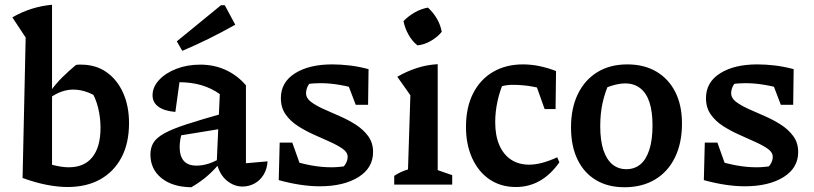

<svg xmlns="http://www.w3.org/2000/svg" viewBox="-20 -777 3427 808"><path d="M75 -28 120 -110Q168 -91 205 -82Q242 -73 269 -73Q335 -73 369 -116Q403 -159 403 -239Q403 -282 393 -323Q383 -364 362 -398L416 -349Q353 -400 288 -400Q240 -400 191 -366L190 -390Q215 -425 242.5 -452Q270 -479 300 -504Q306 -505 311.5 -505Q317 -505 321 -505Q383 -505 428 -473.5Q473 -442 498 -386.5Q523 -331 523 -259Q523 -174 491 -114Q459 -54 401.5 -22Q344 10 264 10Q223 10 175 0.5Q127 -9 75 -28ZM75 -28 88 -619 32 -704Q72 -727 113.5 -740Q155 -753 199 -757V-57Z M1000 8Q965 8 934.5 -17Q904 -42 892 -91L905 -381Q835 -431 735 -431Q718 -431 701 -429Q684 -427 669 -424L739 -458L718 -306Q671 -310 646.5 -328Q622 -346 622 -376Q622 -411 649.5 -440.5Q677 -470 722.5 -487.5Q768 -505 823 -505Q881 -505 930 -482.5Q979 -460 1015 -418V-90L1106 -98Q1104 -66 1089.5 -42Q1075 -18 1051.5 -5Q1028 8 1000 8ZM785 11Q706 10 659.5 -27.5Q613 -65 613 -127Q613 -155 625.5 -176Q638 -197 671 -215.5Q704 -234 765.5 -254Q827 -274 923 -301V-237L708 -202L746 -219Q741 -204 738.5 -188Q736 -172 736 -159Q736 -120 753.5 -100Q771 -80 807 -80Q832 -80 858.5 -88.5Q885 -97 915 -116V-103Q888 -68 856.5 -40Q825 -12 785 11ZM747 -563 724 -603 910 -755H926L970 -673Q915 -642 859.5 -614.5Q804 -587 747 -563Z M1325 7Q1287 7 1243.5 0.5Q1200 -6 1153 -19L1200 -104Q1246 -89 1289.5 -81Q1333 -73 1375 -73Q1391 -73 1406.5 -74.5Q1422 -76 1438 -78L1402 -55Q1420 -67 1431.5 -83Q1443 -99 1443 -117Q1443 -136 1422.5 -150.5Q1402 -165 1370 -179.5Q1338 -194 1302 -210Q1266 -226 1234 -246.5Q1202 -267 1182 -295.5Q1162 -324 1162 -364Q1162 -431 1221.5 -468.5Q1281 -506 1378 -506Q1413 -506 1451.5 -501.5Q1490 -497 1531 -486L1499 -398Q1454 -412 1411 -419.5Q1368 -427 1329 -427Q1314 -427 1299 -426Q1284 -425 1268 -423L1300 -440Q1282 -429 1275 -414Q1268 -399 1268 -385Q1268 -364 1288.5 -348.5Q1309 -333 1341 -318.5Q1373 -304 1409 -288.5Q1445 -273 1477 -252.5Q1509 -232 1529.5 -204Q1550 -176 1550 -137Q1550 -70 1488 -31.5Q1426 7 1325 7ZM1153 -19 1157 -177H1210L1266 -20ZM1477 -336 1419 -488 1531 -486 1529 -336Z M1639 0V-37Q1651 -45 1665.5 -52Q1680 -59 1697 -64L1707 -376L1652 -454Q1690 -476 1732 -490Q1774 -504 1822 -507V-61L1883 -40V0ZM1781 -745Q1803 -725 1818.5 -698.5Q1834 -672 1839 -643Q1821 -621 1793.5 -605Q1766 -589 1737 -586Q1715 -603 1699.5 -630.5Q1684 -658 1678 -688Q1698 -709 1725 -724.5Q1752 -740 1781 -745Z M2151 10Q2088 10 2041 -21.5Q1994 -53 1967.5 -110.5Q1941 -168 1941 -243Q1941 -325 1971 -384Q2001 -443 2055 -474.5Q2109 -506 2181 -506Q2216 -506 2251.5 -498.5Q2287 -491 2320 -478L2304 -389Q2226 -420 2137 -420Q2115 -420 2093 -414.5Q2071 -409 2052 -398L2104 -442Q2084 -398 2074 -352.5Q2064 -307 2064 -263Q2064 -206 2081.5 -166Q2099 -126 2131 -105Q2163 -84 2207 -84Q2233 -84 2262.5 -92Q2292 -100 2325 -115L2334 -94Q2261 10 2151 10ZM2272 -318 2215 -478H2320L2318 -318Z M2608 11Q2538 11 2487.5 -19.5Q2437 -50 2410 -106.5Q2383 -163 2383 -241Q2383 -322 2412 -381.5Q2441 -441 2494 -473.5Q2547 -506 2620 -506Q2691 -506 2742.5 -475.5Q2794 -445 2822 -389.5Q2850 -334 2850 -257Q2850 -175 2820.5 -114.5Q2791 -54 2736.5 -21.5Q2682 11 2608 11ZM2616 -65Q2650 -65 2674.5 -85Q2699 -105 2712.5 -146.5Q2726 -188 2726 -249Q2726 -308 2713 -347Q2700 -386 2674 -406Q2648 -426 2611 -426Q2587 -426 2555 -416.5Q2523 -407 2478 -388L2548 -437Q2527 -393 2516.5 -347Q2506 -301 2506 -246Q2506 -185 2519.5 -145Q2533 -105 2557.5 -85Q2582 -65 2616 -65Z M3114 7Q3076 7 3032.5 0.5Q2989 -6 2942 -19L2989 -104Q3035 -89 3078.5 -81Q3122 -73 3164 -73Q3180 -73 3195.5 -74.5Q3211 -76 3227 -78L3191 -55Q3209 -67 3220.5 -83Q3232 -99 3232 -117Q3232 -136 3211.5 -150.5Q3191 -165 3159 -179.5Q3127 -194 3091 -210Q3055 -226 3023 -246.5Q2991 -267 2971 -295.5Q2951 -324 2951 -364Q2951 -431 3010.5 -468.5Q3070 -506 3167 -506Q3202 -506 3240.5 -501.5Q3279 -497 3320 -486L3288 -398Q3243 -412 3200 -419.5Q3157 -427 3118 -427Q3103 -427 3088 -426Q3073 -425 3057 -423L3089 -440Q3071 -429 3064 -414Q3057 -399 3057 -385Q3057 -364 3077.5 -348.5Q3098 -333 3130 -318.5Q3162 -304 3198 -288.5Q3234 -273 3266 -252.5Q3298 -232 3318.5 -204Q3339 -176 3339 -137Q3339 -70 3277 -31.5Q3215 7 3114 7ZM2942 -19 2946 -177H2999L3055 -20ZM3266 -336 3208 -488 3320 -486 3318 -336Z"/></svg>

Font: Piazzolla Thin
Style: Bold
Weight: 700
Version: Version 2.005